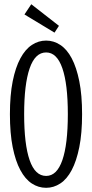

<svg xmlns="http://www.w3.org/2000/svg" viewBox="-20 -875 435 908"><path d="M368.2 -335Q368.2 -244.6 355 -179Q341.8 -113.3 319.1 -70.6Q296.4 -27.8 265.1 -7.3Q233.9 13.2 198.2 13.2Q161.6 13.2 130.4 -7.3Q99.1 -27.8 76.2 -70.6Q53.2 -113.3 40 -179Q26.9 -244.6 26.9 -335Q26.9 -424.8 40 -490.5Q53.2 -556.2 76.4 -599.1Q99.6 -642.1 130.9 -662.6Q162.1 -683.1 198.2 -683.1Q233.9 -683.1 265.1 -662.6Q296.4 -642.1 319.1 -599.4Q341.8 -556.6 355 -491Q368.2 -425.3 368.2 -335ZM300.8 -335Q300.8 -477.5 274.9 -552.2Q249 -627 198.2 -627Q146 -627 120.1 -551.5Q94.2 -476.1 94.2 -335Q94.2 -192.4 120.1 -117.7Q146 -43 198.2 -43Q249 -43 274.9 -117.7Q300.8 -192.4 300.8 -335ZM127.9 -855 258.8 -752.9 237.8 -720.7 95.7 -806.6Z"/></svg>

Font: Stint Ultra Condensed
Style: Regular
Weight: 400
Width: 1
Designer: Astigmatic (AOETI)
Foundry: Astigmatic (AOETI)
Version: Version 1.000